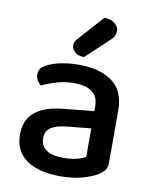

<svg xmlns="http://www.w3.org/2000/svg" viewBox="-82 -767 675 844"><g transform="rotate(10 255.5 -345.0)"><path d="M245 -67Q280 -67 306 -74Q332 -81 343 -89V-216L234 -205Q188 -200 165 -184.5Q142 -169 142 -137Q142 -104 167 -85.5Q192 -67 245 -67ZM243 -482Q336 -482 391 -441.5Q446 -401 446 -314V-81Q446 -58 435.5 -45.5Q425 -33 407 -22Q381 -7 340 4Q299 15 245 15Q148 15 93.5 -23Q39 -61 39 -135Q39 -201 81.5 -236Q124 -271 204 -279L343 -293V-315Q343 -359 314.5 -379Q286 -399 235 -399Q195 -399 158 -388Q121 -377 92 -363Q82 -371 75 -382.5Q68 -394 68 -408Q68 -425 76.5 -436Q85 -447 103 -455Q131 -469 167 -475.5Q203 -482 243 -482ZM316 -705Q346 -704 363 -689.5Q380 -675 380 -658Q380 -641 373 -630.5Q366 -620 349 -605L257 -519Q231 -519 216 -532.5Q201 -546 201 -562Q201 -572 205.5 -580Q210 -588 218 -596Z"/></g></svg>

Font: Baloo Bhai 2 Medium
Style: Regular
Weight: 500
Designer: Supriya Tembe, Noopur Datye and Ek Type
Foundry: Ek Type
Version: Version 1.640;PS 1.000;hotconv 16.6.51;makeotf.lib2.5.65220;